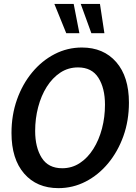

<svg xmlns="http://www.w3.org/2000/svg" viewBox="-20 -960 704 994"><path d="M282.5 14Q170.5 14 105 -61.5Q39.5 -137 39.5 -271.5Q39.5 -364.5 68 -444.8Q96.5 -525 146.8 -585.5Q197 -646 263 -680Q329 -714 404 -714Q516 -714 581.8 -638.5Q647.5 -563 647.5 -428.5Q647.5 -335.5 618.8 -255.2Q590 -175 539.8 -114.5Q489.5 -54 423.5 -20Q357.5 14 282.5 14ZM302 -89Q352.5 -89 393.2 -115.8Q434 -142.5 463.2 -189Q492.5 -235.5 508 -294.5Q523.5 -353.5 523.5 -418Q523.5 -503.5 489.5 -557.2Q455.5 -611 384 -611Q333 -611 292.2 -584Q251.5 -557 222.2 -510.8Q193 -464.5 177.5 -405.2Q162 -346 162 -282Q162 -197 196 -143Q230 -89 302 -89ZM323 -788 261.5 -939.5H361.5L391 -788ZM453 -788 398 -939.5H497.5L520.5 -788Z"/></svg>

Font: Cabin Condensed SemiBold
Style: Italic
Weight: 600
Width: 3
Italic angle: -10°
Designer: Pablo Impallari
Foundry: Pablo Impallari. http://www.impallari.com Igino Marini. http://www.ikern.com
Version: Version 3.001; ttfautohint (v1.8.3)